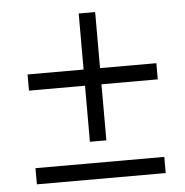

<svg xmlns="http://www.w3.org/2000/svg" viewBox="-47 -640 662 686"><g transform="rotate(-5 284.5 -297.5)"><path d="M521 -336H319V-135H260V-336H59V-394H260V-595H319V-394H521ZM58 -58H520V0H58Z"/></g></svg>

Font: Ysabeau Medium
Style: Italic
Weight: 500
Italic angle: -12°
Designer: Christian Thalmann (Catharsis Fonts)
Version: Version 0.003